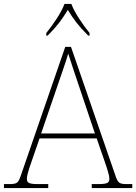

<svg xmlns="http://www.w3.org/2000/svg" viewBox="-24 -951 689 971"><path d="M210 -784V-771H217C267 -821 289 -852 319 -901C349 -852 372 -821 422 -771H429V-784C398 -822 353 -886 337 -931H302C286 -886 241 -822 210 -784ZM-4 0H220V-20H167C117 -20 112 -29 112 -48C112 -71 134 -129 140 -147L176 -251H465L501 -147C507 -129 529 -71 529 -48C529 -29 524 -20 474 -20H440V0H645V-20H623C577 -20 573 -24 558 -68L335 -714H306L83 -68C68 -24 64 -20 18 -20H-4ZM184 -276 266 -515C281 -560 313 -649 321 -680C335 -638 360 -559 379 -505L456 -276Z"/></svg>

Font: Noto Serif Sinhala Thin
Style: Regular
Weight: 100
Designer: Jelle Bosma - Monotype Design Team
Foundry: Monotype Imaging Inc.
Version: Version 2.007